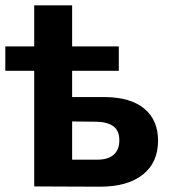

<svg xmlns="http://www.w3.org/2000/svg" viewBox="-20 -703 636 724"><path d="M576 -173Q576 -90 518.5 -44.5Q461 1 357 1L109 0V-436H0V-528H109V-683H252V-528H428V-436H252V-337H377Q473 -336 524.5 -293Q576 -250 576 -173ZM430 -174Q430 -210 408 -226.5Q386 -243 344 -244L252 -245V-101H344Q385 -100 407.5 -118.5Q430 -137 430 -174Z"/></svg>

Font: Montserrat Ace
Style: Bold
Weight: 700
Designer: Julieta Ulanovsky
Foundry: Julieta Ulanovsky
Version: Version 1